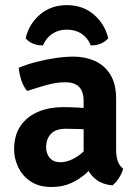

<svg xmlns="http://www.w3.org/2000/svg" viewBox="-20 -734 550 768"><path d="M36.5 -135.5Q36.5 -194.5 63.2 -232Q90 -269.5 134.2 -287.5Q178.5 -305.5 231.5 -305.5Q256.5 -305.5 291.2 -303.8Q326 -302 355 -295.5V-211Q331 -216.5 299.2 -217.8Q267.5 -219 243 -219Q203.5 -219 184 -198.8Q164.5 -178.5 164.5 -144.5Q164.5 -119 179.5 -102Q194.5 -85 221 -85Q254 -85 289.8 -108.5Q325.5 -132 350 -175L369 -86Q350 -64 324.5 -40.8Q299 -17.5 264.8 -1.8Q230.5 14 186 14Q135.5 14 102.2 -8.5Q69 -31 52.8 -65.5Q36.5 -100 36.5 -135.5ZM472.5 -59.5Q468.5 -42 455.8 -22Q443 -2 429.5 7.5Q391.5 4 367 -14Q342.5 -32 330.2 -57.8Q318 -83.5 314.5 -110V-329.5Q314.5 -368.5 296 -386.8Q277.5 -405 241.5 -405Q206.5 -405 167.5 -394.2Q128.5 -383.5 89 -370Q74.5 -386 65.8 -412Q57 -438 55 -463Q86 -476 124.2 -486Q162.5 -496 201.8 -501.8Q241 -507.5 274 -507.5Q320.5 -507.5 359 -490.5Q397.5 -473.5 421 -436.2Q444.5 -399 444.5 -338.5V-134.5Q444.5 -110 450.5 -91Q456.5 -72 472.5 -59.5ZM413 -581Q401.5 -567 382.2 -559.2Q363 -551.5 343 -552.5Q331.5 -582 306.5 -598.8Q281.5 -615.5 247.5 -615.5Q214 -615.5 189 -598.8Q164 -582 152 -552.5Q132 -551.5 112.8 -559.2Q93.5 -567 82.5 -581Q96 -638.5 140.2 -676Q184.5 -713.5 247.5 -713.5Q311 -713.5 355 -676Q399 -638.5 413 -581Z"/></svg>

Font: Signika SemiBold
Style: Regular
Weight: 600
Designer: Anna Giedry
Foundry: Anna Giedry
Version: Version 2.001